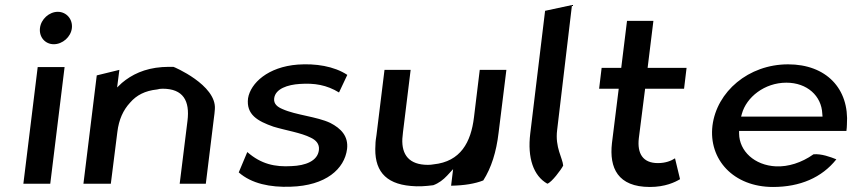

<svg xmlns="http://www.w3.org/2000/svg" viewBox="-20 -741 3413 764"><path d="M139 -629C135 -593 160 -565 194 -565C229 -565 262 -594 266 -629C270 -665 244 -694 210 -694C176 -694 143 -665 139 -629ZM180 -10 237 -474H130L73 -10Z M799 -10 831 -270C833 -283 834 -294 835 -307C842 -403 670 -476 670 -475C655 -475 639 -475 625 -474C555 -469 504 -444 465 -411L446 -393L455 -463L365 -441L312 -10H421L447 -216C453 -265 470 -303 498 -333C523 -362 557 -380 605 -385C612 -387 619 -388 627 -388C709 -388 736 -340 726 -260L695 -10Z M930 -55C981 -10 1056 5 1136 2C1277 -2 1351 -69 1361 -148C1367 -199 1337 -230 1294 -252C1241 -277 1157 -283 1104 -307C1085 -315 1068 -327 1071 -350C1076 -388 1125 -404 1173 -407C1232 -411 1280 -403 1329 -373L1362 -443C1309 -478 1235 -489 1165 -484C1046 -475 977 -410 967 -350C959 -285 1005 -259 1068 -237C1117 -222 1178 -213 1217 -193C1236 -184 1252 -169 1249 -144C1244 -100 1195 -82 1140 -80C1074 -76 1019 -88 964 -136Z M1510 -463 1478 -203C1476 -190 1474 -178 1474 -166C1467 -66 1510 -10 1615 -1C1645 2 1673 0 1704 -4C1726 -12 1744 -26 1759 -42L1783 -68L1775 -2C1828 -3 1870 -10 1903 -23C1935 -73 1955 -136 1964 -213L1995 -463H1889L1866 -274C1854 -175 1813 -98 1705 -87C1700 -86 1691 -85 1683 -85C1608 -85 1578 -125 1581 -189C1582 -206 1585 -225 1587 -243L1614 -463Z M2158 -10C2175 -15 2213 -66 2221 -82C2219 -112 2188 -154 2197 -224L2256 -721L2149 -698L2090 -210C2078 -112 2103 -41 2158 -10Z M2598 -92C2538 -92 2515 -130 2522 -191L2547 -388H2702L2712 -471H2557L2580 -658H2475L2452 -471H2374L2364 -388H2442L2415 -171C2404 -73 2438 3 2566 3C2627 3 2666 -16 2686 -28L2666 -111C2651 -101 2628 -92 2598 -92Z M2921 -209V-220H3348C3349 -229 3350 -236 3350 -245C3360 -389 3267 -485 3116 -485C2958 -485 2832 -376 2815 -241C2799 -107 2898 3 3056 3C3163 3 3250 -34 3308 -107C3286 -116 3248 -130 3217 -127C3169 -93 3116 -77 3068 -79C2982 -83 2922 -140 2921 -209ZM3252 -289 3253 -277H2929L2932 -288C2950 -354 3022 -412 3109 -412C3192 -412 3249 -359 3252 -289Z"/></svg>

Font: Bluebird
Style: LiExtObl
Weight: 300
Designer: Jasper
Foundry: Cannot Into Space Fonts
Version: Version 0.98